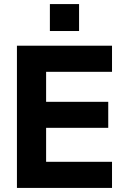

<svg xmlns="http://www.w3.org/2000/svg" viewBox="-20 -921 616 941"><path d="M63 -697H529V-569H206V-422H510.5V-294.5H206V-128H529V0H63ZM224.5 -901H367.5V-769H224.5Z"/></svg>

Font: HK Grotesk ExtraBold
Style: Regular
Weight: 800
Designer: Alfredo Marco Pradil
Foundry: Hanken Design Co.
Version: Version 3.001